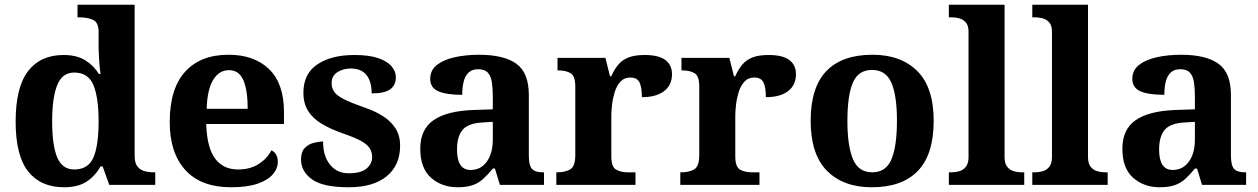

<svg xmlns="http://www.w3.org/2000/svg" viewBox="-20 -780 5309 810"><path d="M250 10Q152 10 99 -56.5Q46 -123 46 -267Q46 -412 98.5 -480Q151 -548 248 -548Q304 -548 340 -525.5Q376 -503 397 -468H404Q400 -496.5 398 -531.2Q396 -566 396 -590V-645Q396 -686 371.8 -696.5Q347.5 -707 314.9 -707H307V-760H548V-123Q548 -93 559.5 -78Q571 -63 589.8 -58Q608.6 -53 631 -53H635V0H441L413 -78H404Q382 -38 345.7 -14Q309.5 10 250 10ZM293.3 -65Q352 -65 374 -115.3Q396 -165.6 396 -269Q396 -368.2 374.1 -421.1Q352.3 -474 292.7 -474Q243 -474 221.5 -421.1Q200 -368.1 200 -268Q200 -166.5 221.4 -115.8Q242.9 -65 293.3 -65Z M955 10Q828 10 762 -62.5Q696 -135 696 -265Q696 -406 761 -477.5Q826 -549 944 -549Q1053 -549 1115.5 -488Q1178 -427 1178 -308V-257H850Q853 -157 887.5 -111Q922 -65 984 -65Q1036 -65 1072 -88.5Q1108 -112 1125 -146Q1139 -139 1145.5 -126.5Q1152 -114 1152 -97Q1152 -69 1131 -44.5Q1110 -20 1066.5 -5Q1023 10 955 10ZM1025 -321Q1025 -398 1007 -441Q989 -484 946 -484Q904 -484 879 -442.5Q854 -401 852 -321Z M1451 10Q1342 10 1296 -23.5Q1250 -57 1250 -107Q1250 -140 1266 -156Q1282 -172 1304 -177.5Q1326 -183 1343 -183Q1343 -121 1372.5 -85Q1402 -49 1451 -49Q1503 -49 1526.5 -69Q1550 -89 1550 -117Q1550 -139 1539 -155.5Q1528 -172 1501 -186.5Q1474 -201 1427 -217Q1373 -236 1336 -258.5Q1299 -281 1279.5 -312.5Q1260 -344 1260 -389Q1260 -469 1319 -508.5Q1378 -548 1475 -548Q1538 -548 1576.5 -534.5Q1615 -521 1632.5 -499.5Q1650 -478 1650 -455Q1650 -421 1626.5 -403.5Q1603 -386 1548 -386Q1548 -436 1526 -463.5Q1504 -491 1460 -491Q1428 -491 1403.5 -475.5Q1379 -460 1379 -429Q1379 -408 1390.5 -392Q1402 -376 1432 -361Q1462 -346 1516 -327Q1561 -312 1595 -290.5Q1629 -269 1648.5 -238.5Q1668 -208 1668 -166Q1668 -83 1611.5 -36.5Q1555 10 1451 10Z M1910 10Q1844 10 1798.5 -30Q1753 -70 1753 -153Q1753 -234 1809 -273Q1865 -312 1977 -316L2059 -318.8V-374Q2059 -407.6 2055 -433.3Q2051 -459 2038 -473.5Q2025 -488 1997.5 -488Q1972 -488 1957 -474Q1942 -460 1936 -435.5Q1930 -411 1930 -380Q1863 -380 1829 -395Q1795 -410 1795 -447Q1795 -483.8 1823 -505.9Q1851 -528 1897.9 -538.5Q1944.8 -549 2000.8 -549Q2106 -549 2158.5 -511Q2211 -473 2211 -379.3V-124Q2211 -82.6 2224 -67.8Q2237 -53 2271 -53H2275V0H2089L2068 -69H2059.4Q2037 -42 2017.5 -24.5Q1998 -7 1973 1.5Q1948 10 1910 10ZM1965.2 -63Q2008.2 -63 2033.6 -98Q2059 -133 2059 -191V-266L2013.8 -263.2Q1953.9 -259.5 1930.9 -231.4Q1908 -203.3 1908 -148.8Q1908 -63 1965.2 -63Z M2327 0V-53H2330Q2364 -53 2385.5 -65.5Q2407 -78 2407 -125V-415Q2407 -459 2387.5 -471Q2368 -483 2335 -483H2332V-536H2534L2553.5 -458H2558.6Q2572 -488 2589 -508Q2606 -528 2632.5 -538Q2659 -548 2700 -548Q2758.6 -548 2786.8 -526.9Q2815 -505.8 2815 -467Q2815 -421 2781.5 -395.5Q2748 -370 2688 -370Q2688 -411 2678 -432Q2668 -453 2639 -453Q2613 -453 2597 -435Q2581 -417 2573 -390.5Q2565 -364 2562 -337Q2559 -310 2559 -293V-120Q2559 -76 2579 -64.5Q2599 -53 2629 -53H2661V0Z M2850 0V-53H2853Q2887 -53 2908.5 -65.5Q2930 -78 2930 -125V-415Q2930 -459 2910.5 -471Q2891 -483 2858 -483H2855V-536H3057L3076.5 -458H3081.6Q3095 -488 3112 -508Q3129 -528 3155.5 -538Q3182 -548 3223 -548Q3281.6 -548 3309.8 -526.9Q3338 -505.8 3338 -467Q3338 -421 3304.5 -395.5Q3271 -370 3211 -370Q3211 -411 3201 -432Q3191 -453 3162 -453Q3136 -453 3120 -435Q3104 -417 3096 -390.5Q3088 -364 3085 -337Q3082 -310 3082 -293V-120Q3082 -76 3102 -64.5Q3122 -53 3152 -53H3184V0Z M3657.6 10Q3538 10 3469 -59.3Q3400 -128.7 3400 -270.3Q3400 -411 3466.1 -480Q3532.2 -549 3661 -549Q3781 -549 3850 -480Q3919 -411 3919 -270.3Q3919 -128.7 3852.5 -59.3Q3786 10 3657.6 10ZM3660 -53Q3718 -53 3741 -108.5Q3764 -164 3764 -270.5Q3764 -377 3740.5 -431Q3717 -485 3659 -485Q3601 -485 3578 -431.2Q3555 -377.5 3555 -270Q3555 -164 3578.5 -108.5Q3602 -53 3660 -53Z M3983 0V-53H3995Q4010 -53 4026.5 -57.5Q4043 -62 4054.5 -76Q4066 -90 4066 -118V-646Q4066 -673 4054 -686Q4042 -699 4025.5 -703Q4009 -707 3995 -707H3983V-760H4218V-118Q4218 -90 4229.5 -76Q4241 -62 4258 -57.5Q4275 -53 4289 -53H4301V0Z M4335 0V-53H4347Q4362 -53 4378.5 -57.5Q4395 -62 4406.5 -76Q4418 -90 4418 -118V-646Q4418 -673 4406 -686Q4394 -699 4377.5 -703Q4361 -707 4347 -707H4335V-760H4570V-118Q4570 -90 4581.5 -76Q4593 -62 4610 -57.5Q4627 -53 4641 -53H4653V0Z M4872 10Q4806 10 4760.5 -30Q4715 -70 4715 -153Q4715 -234 4771 -273Q4827 -312 4939 -316L5021 -318.8V-374Q5021 -407.6 5017 -433.3Q5013 -459 5000 -473.5Q4987 -488 4959.5 -488Q4934 -488 4919 -474Q4904 -460 4898 -435.5Q4892 -411 4892 -380Q4825 -380 4791 -395Q4757 -410 4757 -447Q4757 -483.8 4785 -505.9Q4813 -528 4859.9 -538.5Q4906.8 -549 4962.8 -549Q5068 -549 5120.5 -511Q5173 -473 5173 -379.3V-124Q5173 -82.6 5186 -67.8Q5199 -53 5233 -53H5237V0H5051L5030 -69H5021.4Q4999 -42 4979.5 -24.5Q4960 -7 4935 1.5Q4910 10 4872 10ZM4927.2 -63Q4970.2 -63 4995.6 -98Q5021 -133 5021 -191V-266L4975.8 -263.2Q4915.9 -259.5 4892.9 -231.4Q4870 -203.3 4870 -148.8Q4870 -63 4927.2 -63Z"/></svg>

Font: Noto Serif Test
Style: Regular
Weight: 400
Version: Version 1.000